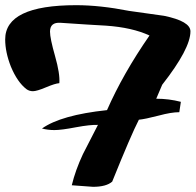

<svg xmlns="http://www.w3.org/2000/svg" viewBox="-20 -719 755 741"><path d="M678 -326 672 -286Q641 -286 593 -273Q539 -259 516 -257Q486 -199 413 -18Q390 2 339 2Q328 1 257 -4Q271 -62 300 -124Q300 -125 358 -237Q328 -238 274 -228Q217 -217 190 -217Q165 -217 142 -223Q215 -275 393 -294Q455 -435 557 -582Q490 -613 389 -620Q331 -623 214 -631Q173 -634 173 -597Q173 -571 192.5 -502.5Q212 -434 209 -398Q193 -397 157.5 -382Q122 -367 107 -367Q93 -367 82 -375Q47 -402 22 -462Q0 -518 0 -567Q0 -699 274 -699Q366 -699 478 -677Q545 -667 613 -658Q715 -637 715 -598Q715 -531 606 -392L583 -338Q632 -338 678 -326Z"/></svg>

Font: To Be Continued
Style: Regular
Weight: 400
Version: Macromedia Fontographer 4.1.4 9/2/97